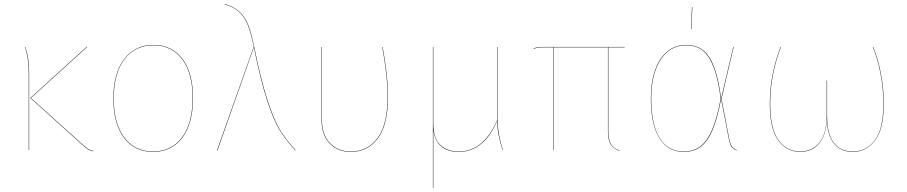

<svg xmlns="http://www.w3.org/2000/svg" viewBox="-20 -752 4543 962"><path d="M135 -261 394 -28Q412 -12 422 -5.5Q432 1 448 4L447 6Q431 3 421 -3.5Q411 -10 393 -26L132 -261L415 -518L417 -517ZM126 -390V0H124V-385Q124 -463 105 -517H107Q126 -463 126 -390Z M947 -262Q947 -133 893.5 -62Q840 9 747 9Q654 9 601 -62Q548 -133 548 -258Q548 -386 602.5 -456.5Q657 -527 749 -527Q841 -527 894 -457Q947 -387 947 -262ZM550 -258Q550 -134 602.5 -63.5Q655 7 747 7Q839 7 892 -63.5Q945 -134 945 -262Q945 -386 892.5 -455.5Q840 -525 749 -525Q657 -525 603.5 -455Q550 -385 550 -258Z M1254 -515Q1289 -345 1321 -247.5Q1353 -150 1383.5 -100Q1414 -50 1461 0L1459 1Q1412 -50 1381.5 -99.5Q1351 -149 1319 -246.5Q1287 -344 1252 -515L1069 3L1067 2L1251 -517H1252Q1237 -586 1222.5 -624.5Q1208 -663 1181 -689.5Q1154 -716 1106 -730V-732Q1154 -718 1182 -691Q1210 -664 1225 -624Q1240 -584 1254 -515Z M1924 -268Q1924 -127 1873.5 -59Q1823 9 1738 9Q1673 9 1632 -33Q1591 -75 1591 -153V-517H1593V-153Q1593 -76 1633.5 -34.5Q1674 7 1738 7Q1822 7 1872 -60.5Q1922 -128 1922 -268Q1922 -374 1895 -517H1897Q1924 -374 1924 -268Z M2498 -1Q2472 -76 2471 -148Q2443 -76 2393.5 -33.5Q2344 9 2278 9Q2223 9 2190.5 -19Q2158 -47 2151 -103V57V190H2149V-517H2151V-134Q2151 -60 2185.5 -26.5Q2220 7 2278 7Q2344 7 2393 -36Q2442 -79 2471 -151V-517H2473V-160Q2473 -80 2500 -1Z M3028 -515V-97Q3028 -54 3039.5 -32.5Q3051 -11 3083 2L3082 4Q3049 -11 3037.5 -32Q3026 -53 3026 -97V-515H2755V0H2753V-515H2714Q2690 -515 2677.5 -513.5Q2665 -512 2654 -507L2653 -509Q2664 -514 2677 -515.5Q2690 -517 2714 -517H3110V-515Z M3593 -258 3654 -517H3656L3595 -257L3633 -60Q3639 -29 3647 -18Q3655 -7 3672 0V2Q3654 -5 3645.5 -16Q3637 -27 3631 -60L3593 -256Q3574 -157 3549.5 -99.5Q3525 -42 3490.5 -16.5Q3456 9 3405 9Q3327 9 3284 -59.5Q3241 -128 3241 -259Q3241 -339 3262 -399.5Q3283 -460 3323 -493.5Q3363 -527 3417 -527Q3467 -527 3501 -501.5Q3535 -476 3557.5 -417.5Q3580 -359 3593 -258ZM3243 -259Q3243 -128 3285 -60.5Q3327 7 3405 7Q3455 7 3489 -18.5Q3523 -44 3547.5 -101Q3572 -158 3591 -257Q3578 -358 3555.5 -416Q3533 -474 3500 -499.5Q3467 -525 3417 -525Q3364 -525 3324.5 -492Q3285 -459 3264 -399Q3243 -339 3243 -259ZM3449 -717 3444 -606H3442L3447 -717Z M4408 -234Q4408 -103 4363.5 -47Q4319 9 4253 9Q4194 9 4159.5 -31.5Q4125 -72 4123 -155Q4119 -73 4083.5 -32Q4048 9 3989 9Q3923 9 3880 -47.5Q3837 -104 3837 -234Q3837 -310 3852 -383Q3867 -456 3891 -517H3893Q3869 -456 3854 -383Q3839 -310 3839 -234Q3839 -105 3881 -49Q3923 7 3989 7Q4049 7 4085.5 -37Q4122 -81 4122 -175V-349H4124V-173Q4124 -79 4158 -36Q4192 7 4253 7Q4319 7 4362.5 -48Q4406 -103 4406 -234Q4406 -311 4391.5 -384.5Q4377 -458 4353 -517H4355Q4379 -458 4393.5 -384.5Q4408 -311 4408 -234Z"/></svg>

Font: FiraGO Two
Style: Regular
Weight: 100
Designer: bBox Type
Foundry: bBox Type GmbH
Version: Version 1.001